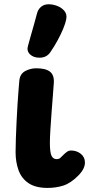

<svg xmlns="http://www.w3.org/2000/svg" viewBox="-20 -877 437 913"><path d="M206.3 16.6Q148.7 16.6 115.3 -6.3Q82 -29.1 68.1 -67.8Q54.1 -106.6 54.1 -153.7Q54.1 -181.8 55.5 -220.4Q56.9 -259 58.9 -300.9Q60.9 -342.9 63.4 -382.2Q65.9 -421.4 68.4 -451.3Q70.9 -481.2 72.1 -495.4Q75.7 -526.2 100.3 -539.3Q124.9 -552.3 151.9 -552.3Q196.9 -552.3 217.4 -536.4Q238 -520.4 236 -484.2Q234.6 -463.3 231.6 -424.7Q228.6 -386.1 225.2 -342Q221.8 -297.9 219.5 -259Q217.2 -220.1 217.2 -199.2Q217.2 -151.1 225.2 -135.7Q233.1 -120.3 249.2 -120.3Q259.7 -120.3 265.9 -125.5Q272.1 -130.7 281.6 -140.6Q288.8 -148 297.9 -154.7Q307.1 -161.3 318 -161.3Q344.4 -161.3 364.2 -145.6Q383.9 -129.8 383.9 -104.1Q383.9 -89.4 376.4 -74.3Q368.9 -59.1 352.8 -42.6Q316.1 -5.6 281.1 5.5Q246 16.6 206.3 16.6ZM167.4 -602.6Q139 -602.6 122.4 -618.9Q105.8 -635.2 113.1 -659Q118.3 -677.9 126.3 -706.6Q134.2 -735.2 142.8 -764.6Q151.3 -793.9 156 -813.2Q161 -832.7 175.4 -844.7Q189.9 -856.7 211.4 -856.7Q231.9 -856.7 252.6 -848.6Q273.2 -840.6 286.4 -824.8Q299.7 -809 294.9 -785.2Q291.4 -766.4 280.4 -739.9Q269.3 -713.3 253.5 -684.3Q237.7 -655.2 219.3 -628.7Q211 -616.3 198.2 -609.4Q185.4 -602.6 167.4 -602.6Z"/></svg>

Font: Playpen Sans
Style: Regular
Weight: 400
Designer: Laura Meseguer, Veronika Burian, José Scaglione, Kostas Bartsokas, Vera Evstafieva, Tom Grace, Yorlmar Campos
Foundry: TypeTogether
Version: Version 2.000